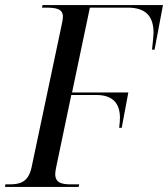

<svg xmlns="http://www.w3.org/2000/svg" viewBox="-40 -734 660 754"><path d="M-20 0H269L271 -10H238C203 -10 177 -16 177 -50C177 -59 179 -70 182 -84L240 -361H338C405 -361 431 -326 431 -271C431 -263 430 -247 428 -232H438L464 -371H243L313 -704H462C532 -704 563 -671 563 -604C563 -596 560 -566 557 -539H567L600 -714H127L125 -704H139C182 -704 207 -699 207 -668C207 -660 204 -643 200 -626L84 -77C71 -18 39 -10 -4 -10H-19Z"/></svg>

Font: Noto Serif Display SemiCondensed
Style: Italic
Weight: 400
Width: 4
Italic angle: -12°
Designer: Monotype Design Team
Foundry: Monotype Imaging Inc.
Version: Version 2.009